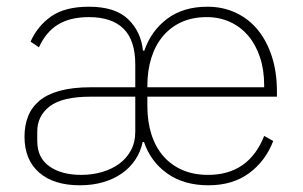

<svg xmlns="http://www.w3.org/2000/svg" viewBox="-20 -540 902 572"><path d="M250 -252Q166 -252 128.5 -223.5Q91 -195 91 -148V-120Q91 -70 127 -44.5Q163 -19 222 -19Q255 -19 284 -27.5Q313 -36 335 -52Q357 -68 370 -92Q383 -116 383 -148V-252ZM767 -280V-286Q767 -332 754.5 -369.5Q742 -407 719.5 -433.5Q697 -460 665.5 -474.5Q634 -489 596 -489Q554 -489 521.5 -474.5Q489 -460 466 -433Q443 -406 431 -368Q419 -330 419 -284V-280ZM600 -19Q721 -19 767 -135L794 -120Q771 -60 722 -24Q673 12 601 12Q528 12 478.5 -23Q429 -58 409 -117H405Q399 -88 383 -64Q367 -40 342.5 -23Q318 -6 286.5 3Q255 12 218 12Q140 12 96.5 -26Q53 -64 53 -133Q53 -166 63.5 -193Q74 -220 97 -239.5Q120 -259 158 -269.5Q196 -280 250 -280H383V-348Q383 -420 348 -454.5Q313 -489 245 -489Q189 -489 153 -467Q117 -445 96 -399L71 -416Q92 -463 133 -491.5Q174 -520 245 -520Q323 -520 361.5 -483Q400 -446 406 -389H410Q430 -448 478 -484Q526 -520 598 -520Q644 -520 682.5 -502Q721 -484 748 -451Q775 -418 790 -371.5Q805 -325 805 -268V-252H419V-225Q419 -178 431 -140Q443 -102 466.5 -75Q490 -48 523.5 -33.5Q557 -19 600 -19Z"/></svg>

Font: IBM Plex Sans Hebrew ExtLt
Style: Regular
Weight: 200
Designer: Mike Abbink, Paul van der Laan, Pieter van Rosmalen, Yanek Iontef
Foundry: Bold Monday
Version: Version 1.3